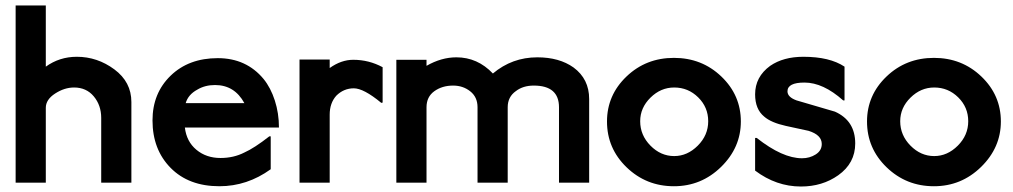

<svg xmlns="http://www.w3.org/2000/svg" viewBox="-20 -666 3694 700"><path d="M459 0H349V-236Q349 -282 322 -314.5Q295 -347 250 -347Q215 -347 181 -325Q147 -303 147 -273V0H37V-646H147V-423Q197 -459 260 -459Q335 -459 397 -413Q459 -367 459 -294Z M871 -290Q835 -356 764 -356Q727 -356 699 -339Q666 -321 657 -290ZM997 -201H654Q660 -150 696 -120Q732 -90 784 -90Q832 -90 871 -110Q907 -126 962 -169H967V-49Q881 13 780 13Q668 13 602 -54Q536 -121 536 -227Q536 -326 602 -390Q668 -454 774 -454Q878 -454 941 -378Q967 -346 982 -299.5Q997 -253 997 -201Z M1375 -292 1370 -291Q1306 -344 1270 -344Q1233 -344 1206 -317Q1182 -290 1182 -248V0H1072V-449H1182V-418Q1224 -448 1268 -448Q1325 -448 1375 -421Z M2128 0H2018V-275Q2018 -354 1926 -354Q1887 -354 1861 -334Q1831 -313 1831 -275V0H1721V-275Q1721 -312 1694.5 -333Q1668 -354 1632 -354Q1592 -354 1563.5 -333.5Q1535 -313 1535 -275V0H1425V-448H1535V-426Q1589 -457 1644 -457Q1721 -457 1777 -398Q1847 -457 1939 -457Q2019 -457 2071 -420Q2128 -378 2128 -305Z M2438 -347Q2389 -347 2351.5 -310Q2314 -273 2314 -224Q2314 -173 2351.5 -135Q2389 -97 2438 -97Q2486 -97 2524 -135Q2562 -173 2562 -224Q2562 -275 2525.5 -311Q2489 -347 2438 -347ZM2681 -223Q2681 -128 2609 -57.5Q2537 13 2437 13Q2336 13 2264.5 -56Q2193 -125 2193 -223Q2193 -319 2264 -387Q2335 -455 2437 -455Q2539 -455 2610 -387Q2681 -319 2681 -223Z M3098 -143Q3098 -71 3036 -27Q2978 14 2900 14Q2810 14 2733 -44V-163H2739Q2833 -89 2904 -89Q2932 -89 2954 -103Q2976 -117 2976 -141Q2976 -174 2928 -189L2845 -207Q2791 -219 2766 -241Q2733 -268 2733 -322Q2733 -386 2788 -426Q2836 -459 2909 -459Q3005 -459 3059 -423V-300H3054Q2981 -365 2913 -365Q2851 -365 2851 -333Q2851 -312 2884 -300L3024 -259Q3098 -226 3098 -143Z M3386 -347Q3337 -347 3299.5 -310Q3262 -273 3262 -224Q3262 -173 3299.5 -135Q3337 -97 3386 -97Q3434 -97 3472 -135Q3510 -173 3510 -224Q3510 -275 3473.5 -311Q3437 -347 3386 -347ZM3629 -223Q3629 -128 3557 -57.5Q3485 13 3385 13Q3284 13 3212.5 -56Q3141 -125 3141 -223Q3141 -319 3212 -387Q3283 -455 3385 -455Q3487 -455 3558 -387Q3629 -319 3629 -223Z"/></svg>

Font: RailwayN12
Style: Semibold
Weight: 400
Version: 1999; 1.0, initial release  Kernus: V2.0